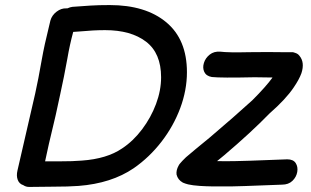

<svg xmlns="http://www.w3.org/2000/svg" viewBox="-20 -736 1226 758"><path d="M98 2 189 1Q251 1 290 -2Q420 -12 508 -72Q570 -115 617.5 -176.5Q665 -238 691.5 -309Q718 -380 718 -451Q718 -580 636.5 -648Q555 -716 413 -716Q369 -716 337.5 -714Q306 -712 266 -709Q257 -708 246 -703H242Q222 -704 203.5 -690Q185 -676 179 -655L174 -634Q155 -558 145 -501Q131 -421 119 -367L49 -63Q44 -42 50 -26Q56 -10 72 -5Q82 2 95 2H98ZM211 -99H158Q171 -162 192 -248L200 -282L218 -365Q233 -433 246 -505Q255 -558 269 -610L297 -612Q349 -617 395 -617Q497 -617 556.5 -571.5Q616 -526 616 -431Q616 -379 596 -325.5Q576 -272 541 -225.5Q506 -179 462 -150Q402 -109 303 -102Q270 -99 211 -99ZM891 0Q941 -1 1013 -4Q1085 -7 1093 -7Q1119 -7 1134.5 -22Q1150 -37 1153.5 -57Q1157 -77 1147.5 -92Q1138 -107 1114 -107Q1106 -107 1034 -104Q963 -101 911 -100Q866 -99 837 -100L865 -123Q970 -212 1044 -288Q1108 -344 1139 -390Q1161 -422 1170 -447Q1184 -490 1162 -516Q1156 -524 1146 -527L1140 -529Q1138 -529 1136 -530H1093Q1046 -531 964 -530Q881 -528 850 -532Q825 -534 808 -520.5Q791 -507 785 -487.5Q779 -468 786.5 -452Q794 -436 816 -432Q852 -428 985 -431Q1018 -431 1056 -430Q1030 -394 976 -340Q908 -278 808 -193L752 -147L714 -115L700 -101Q695 -96 692 -92Q688 -88 685 -82Q675 -64 677 -47Q682 -26 702 -15Q711 -11 723 -8Q740 -4 769 -2Q813 1 891 0Z"/></svg>

Font: Balsamiq Sans
Style: Italic
Weight: 400
Italic angle: -12°
Designer: Michael Angeles
Foundry: Balsamiq SRL
Version: Version 1.020; ttfautohint (v1.8.4.7-5d5b);gftools[0.9.26]